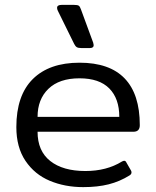

<svg xmlns="http://www.w3.org/2000/svg" viewBox="-20 -752 640 787"><path d="M284 -572 217 -708Q214 -714 214 -720Q214 -732 233 -732H283Q298 -732 303 -728.5Q308 -725 312 -713L362 -577Q364 -569 364 -567Q364 -555 348 -555H314Q301 -555 295 -558.5Q289 -562 284 -572ZM47 -231Q47 -361 114.5 -428Q182 -495 306 -495Q429 -495 491 -430.5Q553 -366 553 -239Q553 -212 527 -212H134Q134 -133 186 -92Q238 -51 330 -51Q417 -51 480 -90Q486 -93 489 -93Q495 -93 498 -86L517 -53Q519 -50 519 -45Q519 -38 511 -33Q471 -8 425.5 3.5Q380 15 321 15Q246 15 184 -11Q122 -37 84.5 -92.5Q47 -148 47 -231ZM469 -273Q469 -348 428 -389.5Q387 -431 306 -431Q223 -431 178.5 -388Q134 -345 134 -273Z"/></svg>

Font: Mitr Light
Style: Regular
Weight: 300
Designer: Thanarat Vachiruckul
Foundry: Cadson Demak
Version: Version 1.003